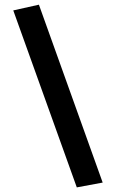

<svg xmlns="http://www.w3.org/2000/svg" viewBox="-20 -645 488 819"><path d="M307.6 154.3 418 133.8 146 -625 36.6 -600.6Z"/></svg>

Font: SG Kara SemiBold
Style: Regular
Weight: 400
Designer: Damoon Khanjanzadeh
Version: Version 1.000